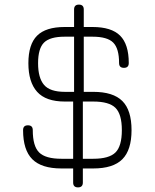

<svg xmlns="http://www.w3.org/2000/svg" viewBox="-20 -730 670 832"><path d="M246 0Q160 0 120 -40Q80 -80 80 -166Q80 -176.5 85.2 -181.8Q90.5 -187 101 -187Q111.5 -187 116.8 -181.8Q122 -176.5 122 -166Q122 -97 149.5 -69.5Q177 -42 246 -42H384Q453 -42 480.5 -69.5Q508 -97 508 -166Q508 -235 480.5 -262.5Q453 -290 384 -290H261Q178.5 -290 140.8 -332.2Q103 -374.5 103 -456Q103 -538 140.8 -575.5Q178.5 -613 260 -613H381Q463 -613 500.5 -575.5Q538 -538 538 -457Q538 -446.5 532.8 -441.2Q527.5 -436 517 -436Q506.5 -436 501.2 -441.2Q496 -446.5 496 -457Q496 -520 470.5 -545.5Q445 -571 381 -571H260Q196.5 -571 170.8 -545.5Q145 -520 145 -456Q145 -392.5 170.8 -362.2Q196.5 -332 261 -332H384Q470.5 -332 510.2 -292.2Q550 -252.5 550 -166Q550 -80 510.2 -40Q470.5 0 384 0ZM318 82Q297 82 297 61V-308L301 -317V-689Q301 -710 322 -710Q343 -710 343 -689V-313L339 -302V61Q339 82 318 82Z"/></svg>

Font: Jura Light Light
Style: Regular
Weight: 300
Version: Version 5.106